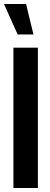

<svg xmlns="http://www.w3.org/2000/svg" viewBox="-25 -938 251 958"><path d="M63 -766 -5 -918H105L142 -766ZM42 0V-700H164V0Z"/></svg>

Font: Stick No Bills
Style: Bold
Weight: 700
Version: Version 2.000